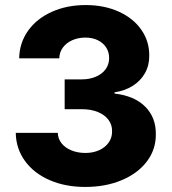

<svg xmlns="http://www.w3.org/2000/svg" viewBox="-20 -737 686 767"><path d="M43 -206.1H210.9Q211.4 -183.1 225.8 -164.8Q240.2 -146.5 265.4 -136.2Q290.5 -126 321.3 -126Q352.1 -126 376.5 -137.2Q400.9 -148.4 414.6 -168.2Q428.2 -188 427.7 -212.9Q428.2 -238.3 413.3 -258.3Q398.4 -278.3 370.8 -289.6Q343.3 -300.8 306.6 -300.8H238.3V-419.9H306.6Q338.4 -419.9 363.3 -430.7Q388.2 -441.4 402.1 -460.7Q416 -480 416 -504.9Q416 -528.8 404.1 -547.4Q392.1 -565.9 370.6 -576.4Q349.1 -586.9 321.3 -586.9Q292.5 -586.9 268.8 -576.4Q245.1 -565.9 231.2 -547.1Q217.3 -528.3 216.8 -503.9H56.6Q57.6 -565.4 92 -614Q126.5 -662.6 186.8 -689.7Q247.1 -716.8 322.3 -716.8Q396.5 -716.8 454.6 -690.4Q512.7 -664.1 544.7 -617.9Q576.7 -571.8 576.2 -514.6Q576.7 -476.1 559.1 -444.8Q541.5 -413.6 509.8 -393.8Q478 -374 437.5 -368.2V-363.3Q517.6 -354 560.5 -310.5Q603.5 -267.1 602.5 -200.2Q603 -140.1 566.9 -92.3Q530.8 -44.4 466.3 -17.3Q401.9 9.8 320.3 9.8Q240.7 9.8 178 -17.6Q115.2 -44.9 79.6 -94.2Q43.9 -143.6 43 -206.1Z"/></svg>

Font: WEMIX Pretendard ExtraBold
Style: Regular
Weight: 800
Designer: Base glyphs from Inter by Rasmus Andersson; Hangeul glyphs from Noto Sans CJK(Source Han Sans) by Jang Soo-young and Kan
Foundry: Kil Hyung-jin
Version: Version 1.000